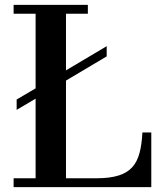

<svg xmlns="http://www.w3.org/2000/svg" viewBox="-20 -770 683 790"><path d="M48.5 -360.5V-318L126.5 -364V-36.5H36V0H602.5V-225H566C558.5 -98 528 -36.5 376 -36.5H251.5V-438.5L419 -538V-580L251.5 -480.5V-713.5H341.5V-750H36V-713.5H126.5V-406.5Z"/></svg>

Font: Bodoni* 06pt Medium
Style: Regular
Weight: 500
Version: Version 2.3